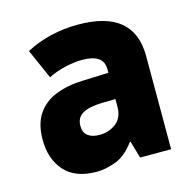

<svg xmlns="http://www.w3.org/2000/svg" viewBox="-89 -651 741 748"><g transform="rotate(-15 281.5 -276.5)"><path d="M213 10Q126 10 83 -38.5Q40 -87 40 -165Q40 -228 66.5 -267.5Q93 -307 140.5 -326Q188 -345 250 -347L355 -351V-366Q355 -426 269 -426Q238 -426 202 -418Q166 -410 131 -393L78 -513Q174 -563 289 -563Q514 -563 514 -376V0H389L369 -69H366Q330 -20 288.5 -5Q247 10 213 10ZM260 -126Q298 -126 326.5 -148Q355 -170 355 -215V-245L302 -244Q250 -243 223 -228Q196 -213 196 -179Q196 -152 213 -139Q230 -126 260 -126Z"/></g></svg>

Font: Noto Sans Mono SemiCondensed Black
Style: Regular
Weight: 900
Width: 4
Designer: Monotype Design Team
Foundry: Monotype Imaging Inc.
Version: Version 2.014; ttfautohint (v1.8.4.7-5d5b)